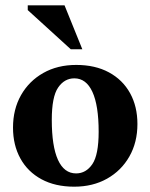

<svg xmlns="http://www.w3.org/2000/svg" viewBox="-20 -690 566 723"><path d="M259.5 13Q188 13 136.2 -15Q84.5 -43 56.8 -93.2Q29 -143.5 29 -209.5Q29 -278.5 59.2 -331.8Q89.5 -385 143 -415.2Q196.5 -445.5 267 -445.5Q338.5 -445.5 390.2 -417.5Q442 -389.5 469.8 -339.2Q497.5 -289 497.5 -223Q497.5 -154 467.2 -100.8Q437 -47.5 383.2 -17.2Q329.5 13 259.5 13ZM266.5 -37Q304 -37 327.8 -72Q351.5 -107 351.5 -194Q351.5 -293 328 -344Q304.5 -395 260 -395Q222.5 -395 198.8 -360.2Q175 -325.5 175 -238.5Q175 -139.5 198.2 -88.2Q221.5 -37 266.5 -37ZM290 -504.5H246.5L84.5 -652V-670H223Z"/></svg>

Font: Newsreader Text
Style: Bold
Weight: 700
Designer: Hugues Gentile
Foundry: Production Type
Version: Version 1.001